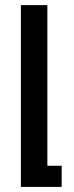

<svg xmlns="http://www.w3.org/2000/svg" viewBox="-20 -734 292 754"><path d="M62 0V-713.9H166V-83H222.2V0Z"/></svg>

Font: TASA Orbiter Deck Medium
Style: Regular
Weight: 500
Designer: Weizhong Zhang
Version: Version 1.000;Glyphs 3.1.2 (3151)